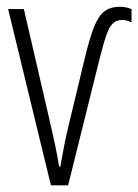

<svg xmlns="http://www.w3.org/2000/svg" viewBox="-20 -558 416 578"><path d="M340.8 -537.6Q352.5 -537.6 360.6 -535.6Q368.7 -533.7 376 -530.3V-490.7Q360.8 -498 347.2 -498Q331.1 -497.6 320.3 -488Q309.6 -478.5 300.5 -453.1Q291.5 -427.7 279.8 -380.9L185.1 0H133.3L4.4 -530.8H51.8L130.9 -189Q138.7 -155.3 145.5 -123.3Q152.3 -91.3 158.2 -56.2H161.6Q166.5 -85.4 173.1 -118.9Q179.7 -152.3 189 -190.4L234.9 -381.3Q249.5 -442.4 262.9 -476.3Q276.4 -510.3 294.4 -523.9Q312.5 -537.6 340.8 -537.6Z"/></svg>

Font: Open Sans Condensed Light
Style: Regular
Weight: 300
Width: 3
Designer: Monotype Design Team
Foundry: Monotype Imaging Inc.
Version: Version 3.003; ttfautohint (v1.8.4)